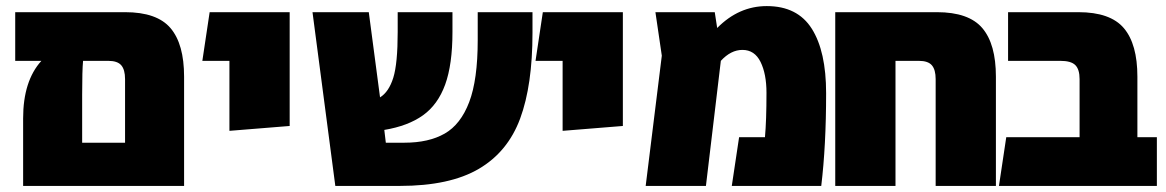

<svg xmlns="http://www.w3.org/2000/svg" viewBox="-20 -611 3832 631"><path d="M585 -359V0H56V-222Q56 -345 116 -411H30V-571H391Q496 -571 540.5 -518.5Q585 -466 585 -359ZM391 -142V-351Q391 -382 378.5 -396.5Q366 -411 336 -411H253Q250 -380 250 -300V-142Z M734 -411H645L669 -571H932V-197L734 -181Z M1730 -571V-503Q1730 -331 1689.5 -221.5Q1649 -112 1553.5 -56Q1458 0 1294 0H1082L1007 -571H1192L1229 -291Q1258 -309 1272.5 -355.5Q1287 -402 1287 -506V-571H1467V-506Q1467 -399 1443 -333Q1419 -267 1370 -232Q1321 -197 1243 -184L1248 -142H1309Q1389 -142 1441.5 -172Q1494 -202 1522 -275.5Q1550 -349 1550 -479V-571Z M1829 -411H1740L1764 -571H2027V-197L1829 -181Z M2695 -305Q2695 -132 2679 0H2385L2409 -160H2494Q2499 -215 2499 -306Q2499 -368 2479.5 -407.5Q2460 -447 2420 -447Q2382 -447 2349 -411L2300 0H2102L2155 -428L2134 -571H2329L2337 -519Q2408 -591 2500 -591Q2601 -591 2648 -516.5Q2695 -442 2695 -305Z M3253 -359V0H3055V-351Q3055 -382 3042.5 -396.5Q3030 -411 3000 -411H2923V0H2725V-571H3059Q3164 -571 3208.5 -518.5Q3253 -466 3253 -359Z M3782 -160V0H3263L3287 -160H3528V-351Q3528 -383 3514 -397Q3500 -411 3465 -411H3293V-571H3524Q3629 -571 3673.5 -518.5Q3718 -466 3718 -359V-160Z"/></svg>

Font: FiraGO Heavy
Style: Regular
Weight: 900
Designer: bBox Type
Foundry: bBox Type GmbH
Version: Version 1.001